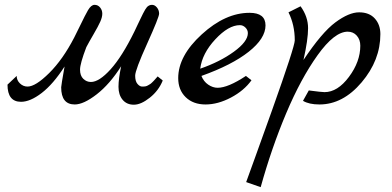

<svg xmlns="http://www.w3.org/2000/svg" viewBox="-20 -432 1621 794"><path d="M632 -116 653 -99Q636 -57 599.5 -28Q563 1 533.5 1Q504 1 487 -19.5Q470 -40 470 -73Q470 -106 481 -158Q434 -84 380 -42Q326 0 289 0Q233 0 233 -71Q233 -78 247 -157Q200 -84 152.5 -47.5Q105 -11 67 -11Q11 -11 11 -82L49 -118Q49 -100 62.5 -87Q76 -74 94 -74Q127 -74 183.5 -130Q240 -186 287 -277Q297 -297 310.5 -324.5Q324 -352 330 -364Q336 -376 344 -390Q357 -412 371 -412Q385 -412 394 -401Q403 -390 403 -375.5Q403 -361 394.5 -342Q386 -323 367 -290.5Q348 -258 337 -237Q311 -169 311 -144Q311 -119 324.5 -106Q338 -93 356 -93Q390 -93 437.5 -145.5Q485 -198 536 -302Q542 -315 550 -331.5Q558 -348 562 -356.5Q566 -365 571.5 -376Q577 -387 580.5 -392.5Q584 -398 588 -403Q597 -412 608.5 -412Q620 -412 629 -401Q638 -390 638 -375.5Q638 -361 588.5 -251.5Q539 -142 539 -119Q539 -96 548.5 -85Q558 -74 567.5 -74Q577 -74 582 -75Q587 -76 592 -79Q597 -82 600.5 -84Q604 -86 609 -91L616 -98Q619 -101 624.5 -107.5Q630 -114 632 -116Z M997 -118 1020 -100Q989 -57 935 -28.5Q881 0 830 0Q779 0 748 -30Q717 -60 717 -109Q717 -201 814.5 -290Q912 -379 1012 -379Q1078 -379 1078 -327Q1078 -273 1008.5 -218Q939 -163 813 -118Q822 -95 841 -82Q860 -69 880 -69Q923 -69 997 -118ZM808 -148Q889 -176 947 -218Q1005 -260 1005 -295Q1005 -308 995 -318Q985 -328 972 -328Q925 -328 870.5 -269.5Q816 -211 808 -148Z M1553 -291Q1553 -183 1475.5 -91.5Q1398 0 1301 0Q1258 0 1233 -15L1257 -58Q1310 -51 1322 -51Q1376 -51 1423 -114Q1470 -177 1470 -243Q1470 -268 1455.5 -284.5Q1441 -301 1418 -301Q1363 -301 1293.5 -204Q1224 -107 1163.5 36.5Q1103 180 1058 342L998 321Q1000 315 1035.5 217.5Q1071 120 1105 24Q1199 -240 1199 -265Q1199 -329 1173 -381L1223 -406Q1254 -363 1254 -315.5Q1254 -268 1235 -184Q1311 -298 1367 -339.5Q1423 -381 1465 -381Q1507 -381 1530 -355.5Q1553 -330 1553 -291Z"/></svg>

Font: Marck Script
Style: Regular
Weight: 400
Designer: Denis Masharov, Marck Fogel
Foundry: Denis Masharov
Version: Version 1.002